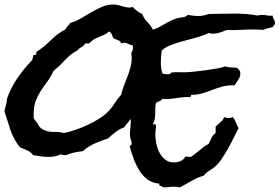

<svg xmlns="http://www.w3.org/2000/svg" viewBox="-55 -725 1236 849"><path d="M523.4 -199.2Q515.6 -189.5 508.3 -180.7Q501 -171.9 494.1 -162.1Q473.6 -154.3 456.5 -141.6Q439.5 -128.9 423.8 -113.3Q393.6 -103.5 364.3 -90.8Q335 -78.1 311.5 -56.6Q293 -54.7 274.4 -50.8Q255.9 -46.9 238.3 -39.1H231.4Q226.6 -39.1 221.7 -39.6Q216.8 -40 213.9 -43Q201.2 -36.1 187.5 -33.7Q173.8 -31.2 160.2 -31.2Q142.6 -31.2 125.5 -33.7Q108.4 -36.1 90.8 -39.1Q81.1 -53.7 64 -60.5Q46.9 -67.4 32.2 -74.2Q3.9 -112.3 -8.8 -149.9Q-21.5 -187.5 -35.2 -232.4Q-33.2 -246.1 -28.8 -259.3Q-24.4 -272.5 -24.4 -288.1Q-6.8 -337.9 22.5 -380.4Q51.8 -422.9 87.9 -460Q87.9 -465.8 90.3 -469.7Q92.8 -473.6 90.8 -481.4Q98.6 -479.5 103 -483.4Q107.4 -487.3 105.5 -495.1Q140.6 -517.6 169.4 -546.9Q198.2 -576.2 235.4 -595.7Q238.3 -604.5 245.1 -610.4Q252 -616.2 255.9 -624Q281.2 -630.9 304.2 -644.5Q327.1 -658.2 349.6 -671.4Q372.1 -684.6 396 -694.8Q419.9 -705.1 448.2 -705.1Q458 -705.1 468.8 -702.1Q479.5 -699.2 489.7 -696.3Q500 -693.4 510.7 -691.9Q521.5 -690.4 532.2 -694.3Q548.8 -673.8 574.2 -663.1Q582 -641.6 596.7 -627.4Q611.3 -613.3 621.1 -593.8Q641.6 -600.6 655.8 -608.9Q669.9 -617.2 683.6 -625Q697.3 -632.8 714.4 -639.6Q731.4 -646.5 757.8 -649.4Q763.7 -650.4 767.1 -652.8Q770.5 -655.3 775.4 -659.2Q787.1 -657.2 798.8 -655.8Q810.5 -654.3 823.2 -654.3Q844.7 -654.3 867.2 -663.1Q895.5 -663.1 924.8 -664.1Q954.1 -665 982.4 -665Q1007.8 -665 1033.2 -663.1Q1058.6 -661.1 1084 -656.2Q1092.8 -659.2 1101.6 -659.2Q1115.2 -659.2 1126.5 -656.7Q1137.7 -654.3 1150.4 -656.2Q1151.4 -646.5 1156.2 -638.7Q1161.1 -630.9 1161.1 -622.1V-617.2Q1154.3 -616.2 1154.3 -607.4Q1142.6 -602.5 1130.9 -600.1Q1119.1 -597.7 1108.4 -592.8Q1097.7 -593.8 1086.9 -594.2Q1076.2 -594.7 1065.4 -594.7Q1035.2 -594.7 1005.9 -592.8Q976.6 -590.8 947.3 -592.8Q929.7 -584 908.2 -578.6Q886.7 -573.2 867.2 -579.1Q843.8 -567.4 815.4 -559.6Q787.1 -551.8 759.3 -544.4Q731.4 -537.1 705.6 -527.8Q679.7 -518.6 660.2 -502Q658.2 -488.3 657.2 -475.1Q656.2 -461.9 656.2 -449.2Q656.2 -421.9 663.1 -400.4Q668 -398.4 673.8 -397.5Q679.7 -396.5 685.5 -396.5Q690.4 -396.5 695.3 -397.9Q700.2 -399.4 702.1 -404.3Q716.8 -406.2 731.4 -405.8Q746.1 -405.3 760.7 -405.3Q772.5 -405.3 798.3 -407.7Q824.2 -410.2 852.5 -414.1Q880.9 -418 905.8 -422.4Q930.7 -426.8 940.4 -431.6Q953.1 -426.8 966.3 -426.8Q979.5 -426.8 993.2 -424.8Q999 -419.9 1003.4 -414.1Q1007.8 -408.2 1007.8 -400.4Q1007.8 -385.7 998.5 -372.6Q989.3 -359.4 982.4 -347.7H970.7Q947.3 -347.7 925.3 -341.3Q903.3 -335 881.8 -326.7Q860.4 -318.4 838.4 -312Q816.4 -305.7 792 -305.7Q790 -305.7 789.1 -301.3Q788.1 -296.9 786.1 -294.9Q781.2 -295.9 771.5 -295.9Q757.8 -295.9 744.1 -293.9Q730.5 -292 717.3 -290Q704.1 -288.1 690.9 -287.1Q677.7 -286.1 663.1 -288.1Q658.2 -280.3 649.9 -277.8Q641.6 -275.4 634.8 -269.5Q631.8 -260.7 631.8 -248Q631.8 -235.4 631.3 -222.2Q630.9 -209 628.9 -197.3Q627 -185.5 621.1 -178.7Q623 -173.8 628.9 -175.3Q634.8 -176.8 634.8 -168.9Q634.8 -160.2 633.3 -150.4Q631.8 -140.6 631.8 -130.9Q631.8 -112.3 636.2 -90.3Q640.6 -68.4 650.4 -49.8Q660.2 -31.2 675.8 -19Q691.4 -6.8 714.8 -6.8Q729.5 -6.8 743.2 -12.7Q756.8 -18.6 764.6 -32.2Q771.5 -33.2 775.9 -32.2Q780.3 -31.2 786.1 -31.2Q791 -31.2 800.8 -39.1Q810.5 -46.9 822.3 -56.6Q834 -66.4 846.2 -75.7Q858.4 -85 867.2 -87.9Q874 -101.6 879.9 -114.7Q885.7 -127.9 898.4 -136.7V-165Q909.2 -175.8 919.9 -184.6Q930.7 -193.4 936.5 -207Q941.4 -205.1 946.3 -204.1Q951.2 -203.1 956.1 -203.1Q960.9 -203.1 965.3 -204.1Q969.7 -205.1 974.6 -207Q983.4 -196.3 988.3 -183.1Q993.2 -169.9 1000 -158.2L978.5 -116.2Q966.8 -91.8 953.1 -67.4Q939.5 -43 924.3 -21Q909.2 1 894.5 12.7Q881.8 23.4 869.1 30.8Q856.4 38.1 845.7 51.8Q816.4 60.5 791.5 75.2Q766.6 89.8 740.2 103.5Q728.5 100.6 714.8 100.6Q703.1 100.6 690.9 102.1Q678.7 103.5 667 103.5Q662.1 98.6 654.8 97.2Q647.5 95.7 649.4 86.9Q619.1 85 597.7 68.8Q576.2 52.7 561.5 29.3Q546.9 5.9 536.6 -21.5Q526.4 -48.8 519.5 -74.2Q518.6 -76.2 518.6 -76.2L519.5 -78.1Q519.5 -82 523.4 -83Q527.3 -84 527.3 -87.9Q527.3 -97.7 523.4 -107.9Q519.5 -118.2 519.5 -128.9Q519.5 -144.5 521.5 -159.7Q523.4 -174.8 523.4 -190.4ZM533.2 -514.6 532.2 -523.4Q517.6 -528.3 507.3 -533.2Q497.1 -538.1 480.5 -533.2Q479.5 -540 475.1 -543Q470.7 -545.9 465.3 -548.3Q460 -550.8 454.6 -552.2Q449.2 -553.7 445.3 -557.6Q442.4 -565.4 439 -573.7Q435.5 -582 426.8 -585.9Q418 -577.1 406.2 -571.8Q394.5 -566.4 382.3 -561.5Q370.1 -556.6 358.9 -549.8Q347.7 -543 339.8 -533.2H322.3Q316.4 -522.5 305.7 -517.1Q294.9 -511.7 287.1 -502Q255.9 -485.4 232.4 -459.5Q209 -433.6 181.6 -411.1Q168.9 -383.8 153.8 -363.8Q138.7 -343.8 125.5 -323.2Q112.3 -302.7 103 -278.8Q93.8 -254.9 93.8 -219.7V-210Q93.8 -205.1 94.7 -200.2Q107.4 -186.5 115.7 -170.9Q124 -155.3 143.6 -148.4Q163.1 -140.6 185.1 -141.6Q207 -142.6 227.5 -136.7Q249 -140.6 277.3 -150.4Q305.7 -160.2 334 -173.3Q362.3 -186.5 387.2 -202.6Q412.1 -218.8 426.8 -235.4Q441.4 -251 453.1 -270Q464.8 -289.1 480.5 -305.7Q486.3 -330.1 495.1 -352.1Q503.9 -374 512.2 -396Q520.5 -418 524.9 -440.9Q529.3 -463.9 525.4 -491.2Q533.2 -502 533.2 -514.6Z"/></svg>

Font: RockSalt
Style: Regular
Weight: 400
Designer: Squid
Foundry: Font Diner, Inc DBA Sideshow
Version: Version 1.000